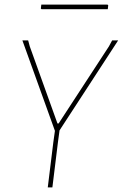

<svg xmlns="http://www.w3.org/2000/svg" viewBox="-20 -812 532 832"><path d="M238 -247 231 -195 207 0H187L211 -195L218 -245L77 -637H102L109 -611L229 -277H234L452 -611L466 -637H492ZM449 -789 447 -772H160L157 -775L159 -792H446Z"/></svg>

Font: Luna Sans Thin
Style: Italic
Weight: 250
Italic angle: -7°
Designer: Juan Pablo del Peral
Foundry: Huerta Tipografica
Version: Version 2.001; ttfautohint (v1.5)